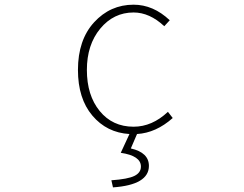

<svg xmlns="http://www.w3.org/2000/svg" viewBox="-20 -560 1040 819"><path d="M564.5 11.7 538.1 73.2Q615.2 90.8 615.2 147.5Q615.2 228.5 461.9 239.3L455.1 209Q525.4 204.1 553.2 190.4Q581.1 176.8 581.1 150.4Q581.1 104.5 495.1 91.8L532.2 11.7Q435.5 5.9 374 -66.9Q312.5 -139.6 312.5 -261.7Q312.5 -389.6 381.3 -464.8Q450.2 -540 549.8 -540Q633.8 -540 704.1 -473.6L680.7 -448.2Q618.2 -506.8 549.8 -506.8Q464.8 -506.8 407.7 -438Q350.6 -369.1 350.6 -261.7Q350.6 -153.3 405.3 -86.4Q460 -19.5 549.8 -19.5Q628.9 -19.5 696.3 -83L716.8 -56.6Q645.5 6.8 564.5 11.7Z"/></svg>

Font: Gen Shin Gothic Monospace ExtraLight
Style: Regular
Weight: 200
Designer: [Source Han Sans]
Ryoko NISHIZUKA  (kana & ideographs); Paul D. Hunt (Latin, Greek & Cyrillic); Wenlong ZHANG  (bopomofo
Version: Version 1.002.20150607